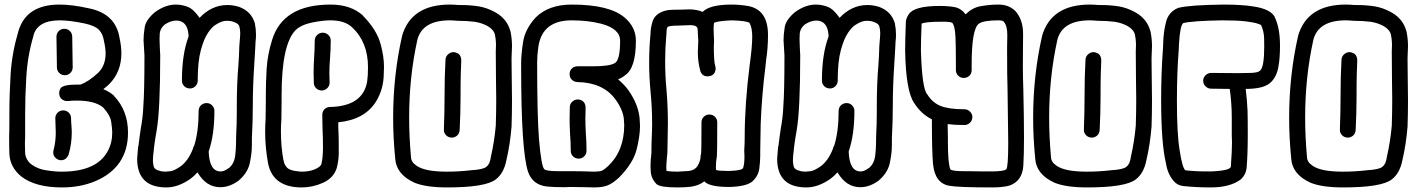

<svg xmlns="http://www.w3.org/2000/svg" viewBox="-20 -820 6200 840"><path d="M264 -491Q249 -491 239 -501Q229 -511 229 -526Q229 -558 228 -591.5Q227 -625 227 -659Q227 -674 237 -684Q247 -694 261 -694Q276 -694 286 -684Q296 -674 296 -659Q296 -627 297 -593.5Q298 -560 298 -526Q298 -511 288 -501Q278 -491 264 -491ZM247 -119Q242 -119 236 -121Q213 -131 213 -153Q213 -160 215 -166Q224 -201 224 -241Q224 -254 223 -269.5Q222 -285 222 -303Q222 -317 232 -327Q242 -337 257 -337Q271 -337 281 -327Q291 -317 291 -302Q291 -287 292.5 -271Q294 -255 294 -239Q294 -192 280 -143Q269 -119 247 -119ZM251 0Q135 0 73 -48Q24 -88 21 -147Q20 -174 20 -225Q21 -243 21 -284V-322Q21 -405 26.5 -496Q32 -587 60 -682Q94 -800 240 -800Q295 -800 367 -784Q486 -761 503 -654Q511 -618 511 -586Q511 -507 459 -453L458 -452Q449 -443 432 -430Q459 -419 479 -401V-400Q540 -336 540 -240Q540 -88 396 -27Q331 0 251 0ZM250 -69Q432 -69 466 -196V-197Q471 -217 471 -240Q471 -257 466.5 -287Q462 -317 431 -350Q395 -380 315 -380Q296 -380 277 -378H272Q261 -378 250 -386.5Q239 -395 239 -413Q239 -425 246 -435Q258 -450 319 -450H332Q368 -463 410 -502Q442 -534 442 -586Q442 -610 435 -639V-640Q430 -672 413 -689.5Q396 -707 352 -717Q285 -731 242 -731Q143 -731 126 -663V-662Q100 -574 95 -481Q90 -400 90 -321V-224Q89 -208 89 -191L90 -150Q93 -118 120 -99Q147 -80 182 -75H183Q217 -69 250 -69Z M708 0Q580 0 580 -126L584 -175L586 -184Q591 -226 596 -258Q605 -306 607 -354Q612 -419 612 -577L608 -644Q608 -668 613 -700.5Q618 -733 657 -766Q703 -800 749 -800Q776 -800 801.5 -790Q827 -780 853 -742Q906 -798 975 -798Q1000 -798 1026 -790Q1080 -770 1095 -718Q1100 -693 1100 -668Q1100 -653 1098 -637L1097 -615Q1095 -572 1092 -531Q1086 -442 1086 -354Q1086 -293 1082 -217V-186Q1082 -150 1073 -107Q1064 -64 1024 -30Q985 -1 944 -1Q882 -1 844 -66Q829 -49 811 -36Q758 0 708 0ZM704 -69Q710 -69 726 -71Q742 -73 770 -92Q804 -117 824 -169Q825 -177 830 -184Q849 -245 849 -334Q849 -349 859 -359Q869 -369 884 -369Q898 -369 908 -359Q918 -349 918 -334Q918 -230 893 -157Q896 -70 945 -70Q962 -70 981 -85H982Q1003 -103 1008 -132.5Q1013 -162 1013 -221Q1016 -279 1016 -329V-354Q1016 -458 1023 -535Q1026 -576 1027 -618Q1031 -663 1031 -674Q1031 -691 1027 -704.5Q1023 -718 1002 -724Q992 -729 971 -729Q950 -729 924 -712Q908 -703 890 -676.5Q872 -650 858.5 -600Q845 -550 845 -467Q845 -453 835 -443Q825 -433 811 -433Q796 -433 786 -443Q776 -453 776 -467Q776 -584 805 -660Q805 -680 798 -699Q785 -730 751 -730Q726 -730 700 -712Q682 -697 679 -675Q678 -664 678 -649Q678 -635 679 -616.5Q680 -598 681 -578Q681 -338 665 -247Q659 -215 654 -176L653 -165Q649 -136 649 -118Q649 -105 652.5 -91.5Q656 -78 677 -73H678Q688 -69 704 -69Z M1390 -424Q1374 -424 1364 -433Q1354 -442 1353 -456Q1352 -477 1352 -499Q1352 -535 1354.5 -572Q1357 -609 1357 -643Q1357 -657 1367.5 -667Q1378 -677 1392 -677Q1406 -677 1416.5 -667Q1427 -657 1427 -643Q1427 -606 1424 -567Q1421 -532 1421 -499L1422 -458Q1422 -446 1413.5 -436Q1405 -426 1390 -424ZM1300 0Q1175 0 1153 -104Q1140 -175 1140 -244Q1140 -271 1142 -298Q1143 -330 1143 -379V-405Q1143 -457 1146.5 -518Q1150 -579 1170 -644Q1217 -800 1426 -800Q1515 -800 1568 -752V-751Q1630 -688 1646 -624Q1660 -572 1660 -527L1659 -499Q1659 -430 1624 -374Q1574 -296 1460 -285V-263Q1462 -227 1462 -191Q1462 -179 1462 -149Q1462 -119 1453 -84Q1439 -41 1393.5 -20.5Q1348 0 1300 0ZM1300 -69Q1334 -69 1358 -79.5Q1382 -90 1386 -102Q1393 -130 1393 -174Q1393 -218 1391 -260L1390 -317Q1390 -332 1399.5 -342Q1409 -352 1424 -352Q1566 -355 1586 -461Q1590 -488 1590 -526Q1590 -636 1520 -701Q1488 -731 1426 -731Q1396 -731 1359 -724Q1300 -714 1274 -689Q1212 -627 1212 -404V-379Q1212 -328 1211 -297Q1209 -270 1209 -245Q1209 -180 1220 -119Q1221 -119 1221 -118Q1223 -100 1236 -86.5Q1249 -73 1288 -70Z M1956 -218H1955Q1940 -219 1931 -229Q1922 -239 1922 -251V-254Q1925 -330 1925 -405.5Q1925 -481 1929 -559Q1930 -573 1940.5 -582.5Q1951 -592 1965 -592Q1998 -588 1998 -555Q1995 -494 1995 -434V-404Q1995 -328 1991 -251Q1990 -236 1980 -227Q1970 -218 1956 -218ZM1935 0Q1846 0 1795 -20Q1714 -56 1709 -126V-127Q1700 -218 1700 -305Q1700 -490 1739 -662V-663Q1779 -800 1948 -800Q1966 -800 1985 -798H1998Q2035 -798 2072.5 -792.5Q2110 -787 2149 -765Q2200 -736 2214 -680Q2220 -648 2220 -618L2218 -565Q2218 -515 2219 -466Q2220 -424 2220 -381Q2220 -324 2218 -266Q2212 -190 2195 -117Q2184 -62 2149 -35Q2104 0 1935 0ZM1935 -69Q1988 -69 2039 -75Q2094 -78 2109 -91Q2124 -104 2127 -131Q2143 -201 2149 -270Q2151 -329 2151 -387L2150 -465Q2149 -514 2149 -595L2150 -624Q2150 -646 2145.5 -667.5Q2141 -689 2115 -705Q2086 -721 2054 -725Q2022 -729 1981 -729Q1963 -731 1948 -731Q1828 -731 1806 -646Q1770 -483 1770 -307Q1770 -222 1778 -134Q1778 -112 1801 -96Q1837 -69 1935 -69Z M2512 -126Q2497 -126 2487 -136Q2477 -146 2477 -161Q2477 -195 2474 -234Q2472 -269 2472 -303L2473 -353Q2474 -367 2484.5 -376Q2495 -385 2510 -385Q2542 -381 2542 -347Q2541 -325 2541 -302Q2541 -271 2543 -238Q2546 -198 2546 -161Q2546 -146 2536 -136Q2526 -126 2512 -126ZM2579 0 2545 -1Q2517 -2 2473 -2Q2461 -2 2450 -1Q2400 -1 2373 -4Q2310 -11 2290 -69Q2260 -161 2260 -524V-546Q2260 -581 2268.5 -636.5Q2277 -692 2323 -743Q2380 -800 2481 -800Q2647 -800 2713 -743Q2762 -701 2762 -642Q2762 -522 2715 -491Q2701 -479 2684 -473Q2711 -450 2728 -427Q2777 -358 2779 -291L2780 -269Q2780 -224 2765 -165Q2750 -106 2688 -43Q2661 -18 2638.5 -9Q2616 0 2579 0ZM2579 -69Q2603 -69 2613.5 -73.5Q2624 -78 2640 -93Q2711 -160 2711 -273L2710 -288Q2710 -334 2672 -386Q2618 -459 2506 -461Q2491 -462 2481.5 -471.5Q2472 -481 2472 -496Q2472 -511 2482 -520.5Q2492 -530 2507 -530H2576Q2650 -530 2671.5 -545Q2693 -560 2693 -642Q2693 -694 2611 -716Q2553 -731 2481 -731Q2351 -731 2335 -613Q2330 -576 2330 -548Q2330 -313 2338 -212Q2348 -94 2361 -80Q2369 -71 2426 -71H2472Q2521 -71 2547 -70Z M2945 -69 2994 -72Q3022 -76 3033.5 -97Q3045 -118 3045 -135Q3045 -141 3047 -146Q3049 -156 3049 -285Q3049 -299 3059 -309Q3069 -319 3083 -319Q3098 -319 3108 -309Q3118 -299 3118 -285Q3118 -151 3116 -134Q3112 -112 3112 -89Q3112 -82 3113 -76Q3126 -72 3169 -72Q3227 -74 3231 -85Q3237 -101 3237 -137L3236 -161Q3238 -189 3238 -219Q3238 -365 3260 -537Q3271 -616 3271 -660Q3271 -699 3259 -720Q3247 -729 3181 -731Q3117 -728 3104 -720Q3102 -710 3102 -693Q3102 -675 3103 -663Q3104 -651 3104 -642L3103 -616Q3103 -551 3109 -532Q3111 -526 3111 -519Q3111 -512 3107 -503Q3098 -486 3075 -486Q3052 -486 3044 -509Q3033 -549 3033 -592L3035 -642Q3035 -649 3034 -659Q3033 -669 3033 -678Q3033 -687 3032 -694Q3030 -709 3003 -710Q2986 -710 2972.5 -709Q2959 -708 2948 -708Q2912 -708 2902 -703Q2896 -699 2896 -676L2895 -664Q2890 -608 2890 -551Q2890 -489 2896 -426Q2902 -353 2902 -281Q2902 -249 2901 -219Q2900 -189 2900 -159Q2900 -149 2898 -133Q2895 -100 2895 -86L2896 -72Q2915 -69 2945 -69ZM2943 0Q2870 0 2853 -14Q2829 -38 2827 -70L2826 -93Q2826 -117 2830 -152V-159Q2830 -191 2831.5 -221Q2833 -251 2833 -281Q2833 -350 2826 -421Q2820 -484 2820 -546Q2820 -609 2826 -672Q2826 -697 2835 -726Q2847 -764 2898 -775Q2914 -778 2967 -778Q2980 -779 2995 -779Q3028 -779 3054 -768Q3084 -799 3176 -800Q3218 -800 3251 -794Q3340 -779 3340 -667Q3340 -610 3332 -559L3329 -530Q3313 -405 3308 -278V-277Q3307 -249 3307 -219Q3307 -189 3306 -158V-138Q3306 -115 3302 -83Q3298 -51 3273 -27.5Q3248 -4 3171 -2Q3090 -2 3065 -23L3062 -27Q3038 -8 3002 -3Q2978 0 2943 0Z M3508 0Q3380 0 3380 -126L3384 -175L3386 -184Q3391 -226 3396 -258Q3405 -306 3407 -354Q3412 -419 3412 -577L3408 -644Q3408 -668 3413 -700.5Q3418 -733 3457 -766Q3503 -800 3549 -800Q3576 -800 3601.5 -790Q3627 -780 3653 -742Q3706 -798 3775 -798Q3800 -798 3826 -790Q3880 -770 3895 -718Q3900 -693 3900 -668Q3900 -653 3898 -637L3897 -615Q3895 -572 3892 -531Q3886 -442 3886 -354Q3886 -293 3882 -217V-186Q3882 -150 3873 -107Q3864 -64 3824 -30Q3785 -1 3744 -1Q3682 -1 3644 -66Q3629 -49 3611 -36Q3558 0 3508 0ZM3504 -69Q3510 -69 3526 -71Q3542 -73 3570 -92Q3604 -117 3624 -169Q3625 -177 3630 -184Q3649 -245 3649 -334Q3649 -349 3659 -359Q3669 -369 3684 -369Q3698 -369 3708 -359Q3718 -349 3718 -334Q3718 -230 3693 -157Q3696 -70 3745 -70Q3762 -70 3781 -85H3782Q3803 -103 3808 -132.5Q3813 -162 3813 -221Q3816 -279 3816 -329V-354Q3816 -458 3823 -535Q3826 -576 3827 -618Q3831 -663 3831 -674Q3831 -691 3827 -704.5Q3823 -718 3802 -724Q3792 -729 3771 -729Q3750 -729 3724 -712Q3708 -703 3690 -676.5Q3672 -650 3658.5 -600Q3645 -550 3645 -467Q3645 -453 3635 -443Q3625 -433 3611 -433Q3596 -433 3586 -443Q3576 -453 3576 -467Q3576 -584 3605 -660Q3605 -680 3598 -699Q3585 -730 3551 -730Q3526 -730 3500 -712Q3482 -697 3479 -675Q3478 -664 3478 -649Q3478 -635 3479 -616.5Q3480 -598 3481 -578Q3481 -338 3465 -247Q3459 -215 3454 -176L3453 -165Q3449 -136 3449 -118Q3449 -105 3452.5 -91.5Q3456 -78 3477 -73H3478Q3488 -69 3504 -69Z M4321 0Q4175 0 4135 -7Q4070 -17 4062 -103Q4057 -154 4057 -298Q4010 -321 3979 -370Q3943 -423 3940 -599Q3940 -643 3943 -721V-723Q3943 -738 3956 -758Q3980 -794 4091 -794Q4128 -794 4156 -789Q4184 -784 4205 -757Q4232 -786 4271 -793Q4310 -800 4349 -800Q4393 -800 4422 -772Q4456 -734 4456 -672L4455 -538Q4455 -481 4457 -431Q4460 -306 4460 -217Q4460 -144 4457 -94Q4452 -27 4396 -8Q4367 0 4321 0ZM4313 -70Q4374 -70 4382.5 -79.5Q4391 -89 4391 -196L4388 -429Q4386 -479 4386 -611L4387 -666Q4387 -706 4373 -723Q4369 -731 4349 -731Q4282 -731 4262 -716Q4231 -692 4231 -538V-513Q4231 -498 4221 -488.5Q4211 -479 4196 -479Q4182 -479 4172 -489Q4162 -499 4162 -513V-547Q4162 -626 4160 -662Q4157 -710 4146 -720Q4139 -725 4106 -725Q4024 -725 4012 -716Q4009 -644 4009 -600Q4014 -430 4037 -407Q4059 -371 4095 -356.5Q4131 -342 4199 -342Q4213 -342 4223.5 -332Q4234 -322 4234 -308Q4234 -293 4223.5 -283Q4213 -273 4199 -273Q4157 -273 4126 -277L4127 -220V-203Q4127 -103 4138 -79Q4145 -71 4201 -71H4221Q4257 -71 4283 -70Z M4756 -218H4755Q4740 -219 4731 -229Q4722 -239 4722 -251V-254Q4725 -330 4725 -405.5Q4725 -481 4729 -559Q4730 -573 4740.5 -582.5Q4751 -592 4765 -592Q4798 -588 4798 -555Q4795 -494 4795 -434V-404Q4795 -328 4791 -251Q4790 -236 4780 -227Q4770 -218 4756 -218ZM4735 0Q4646 0 4595 -20Q4514 -56 4509 -126V-127Q4500 -218 4500 -305Q4500 -490 4539 -662V-663Q4579 -800 4748 -800Q4766 -800 4785 -798H4798Q4835 -798 4872.5 -792.5Q4910 -787 4949 -765Q5000 -736 5014 -680Q5020 -648 5020 -618L5018 -565Q5018 -515 5019 -466Q5020 -424 5020 -381Q5020 -324 5018 -266Q5012 -190 4995 -117Q4984 -62 4949 -35Q4904 0 4735 0ZM4735 -69Q4788 -69 4839 -75Q4894 -78 4909 -91Q4924 -104 4927 -131Q4943 -201 4949 -270Q4951 -329 4951 -387L4950 -465Q4949 -514 4949 -595L4950 -624Q4950 -646 4945.5 -667.5Q4941 -689 4915 -705Q4886 -721 4854 -725Q4822 -729 4781 -729Q4763 -731 4748 -731Q4628 -731 4606 -646Q4570 -483 4570 -307Q4570 -222 4578 -134Q4578 -112 4601 -96Q4637 -69 4735 -69Z M5277 0Q5213 0 5157 -6Q5130 -9 5114 -29Q5088 -60 5081 -106Q5060 -193 5060 -384Q5060 -500 5068 -608Q5069 -619 5069 -631Q5070 -680 5081.5 -724.5Q5093 -769 5136 -786H5137Q5184 -798 5333 -800Q5411 -800 5462 -792Q5538 -781 5557 -746V-745Q5580 -698 5580 -620Q5580 -564 5573 -528Q5566 -486 5541 -461Q5512 -431 5430 -431Q5436 -380 5438 -336Q5439 -309 5439 -228Q5439 -148 5434 -87Q5431 -55 5407 -34Q5360 0 5277 0ZM5281 -70Q5365 -74 5365 -92Q5370 -163 5370 -197L5369 -227V-306Q5369 -369 5360 -431L5279 -432Q5265 -432 5254.5 -442Q5244 -452 5244 -467Q5244 -481 5254.5 -491Q5265 -501 5279 -501L5395 -500L5453 -501Q5484 -502 5493 -511Q5511 -527 5511 -617Q5511 -624 5510.5 -653Q5510 -682 5497 -711Q5496 -712 5481 -717Q5466 -722 5430 -726.5Q5394 -731 5328 -731Q5197 -729 5157 -719Q5143 -711 5138 -627L5137 -603Q5129 -502 5129 -377Q5129 -234 5141 -162Q5153 -84 5166 -75Q5207 -70 5262 -70Z M5876 -218H5875Q5860 -219 5851 -229Q5842 -239 5842 -251V-254Q5845 -330 5845 -405.5Q5845 -481 5849 -559Q5850 -573 5860.5 -582.5Q5871 -592 5885 -592Q5918 -588 5918 -555Q5915 -494 5915 -434V-404Q5915 -328 5911 -251Q5910 -236 5900 -227Q5890 -218 5876 -218ZM5855 0Q5766 0 5715 -20Q5634 -56 5629 -126V-127Q5620 -218 5620 -305Q5620 -490 5659 -662V-663Q5699 -800 5868 -800Q5886 -800 5905 -798H5918Q5955 -798 5992.5 -792.5Q6030 -787 6069 -765Q6120 -736 6134 -680Q6140 -648 6140 -618L6138 -565Q6138 -515 6139 -466Q6140 -424 6140 -381Q6140 -324 6138 -266Q6132 -190 6115 -117Q6104 -62 6069 -35Q6024 0 5855 0ZM5855 -69Q5908 -69 5959 -75Q6014 -78 6029 -91Q6044 -104 6047 -131Q6063 -201 6069 -270Q6071 -329 6071 -387L6070 -465Q6069 -514 6069 -595L6070 -624Q6070 -646 6065.5 -667.5Q6061 -689 6035 -705Q6006 -721 5974 -725Q5942 -729 5901 -729Q5883 -731 5868 -731Q5748 -731 5726 -646Q5690 -483 5690 -307Q5690 -222 5698 -134Q5698 -112 5721 -96Q5757 -69 5855 -69Z"/></svg>

Font: Bubblez Graffiti
Style: Regular
Weight: 400
Designer: GGBotNet
Foundry: GGBotNet
Version: 1.00